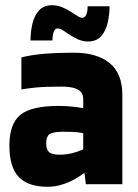

<svg xmlns="http://www.w3.org/2000/svg" viewBox="-20 -706 530 736"><path d="M16 -148Q16 -232 58.5 -266Q101 -300 205 -300Q240 -300 274 -295.5Q308 -291 318 -286V-190Q305 -195 284.5 -198Q264 -201 225 -201Q182 -201 169.5 -191.5Q157 -182 157 -157Q157 -133 168 -123Q179 -113 209 -113Q234 -113 257.5 -119Q281 -125 297.5 -133Q314 -141 318 -146V-56Q301 -40 275.5 -24.5Q250 -9 221 0.5Q192 10 163 10Q87 10 51.5 -28Q16 -66 16 -148ZM309 0 304 -42H299V-327Q299 -343 290 -353.5Q281 -364 262.5 -369Q244 -374 216 -374Q153 -374 117.5 -370.5Q82 -367 62 -363V-486Q102 -496 151.5 -500Q201 -504 262 -504Q352 -504 400.5 -464Q449 -424 449 -342V0ZM400 -682Q400 -651 393 -619.5Q386 -588 368 -567.5Q350 -547 317 -547Q298 -547 280.5 -554.5Q263 -562 248 -572Q233 -582 221.5 -589.5Q210 -597 202 -597Q193 -597 188.5 -589.5Q184 -582 182.5 -571Q181 -560 181 -551H97Q97 -583 104 -614Q111 -645 129 -665.5Q147 -686 180 -686Q199 -686 216.5 -679Q234 -672 249 -662.5Q264 -653 275.5 -645.5Q287 -638 295 -638Q304 -638 308.5 -645.5Q313 -653 314.5 -663Q316 -673 316 -682Z"/></svg>

Font: Blinker
Style: Regular
Weight: 400
Designer: Juergen Huber
Foundry: supertype
Version: 1.017